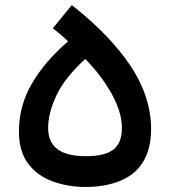

<svg xmlns="http://www.w3.org/2000/svg" viewBox="-20 -724 665 752"><path d="M187 -613.3C207 -597.7 229 -579.1 246.6 -562C187 -510.7 140.1 -456.5 106 -398.4C71.3 -340.3 54.2 -276.9 54.2 -209C54.2 -156.7 66.4 -114.7 90.3 -83C114.3 -51.3 146.5 -27.8 186 -13.7C225.6 1 269 8.3 315.4 8.3C364.3 8.3 408.2 1 446.8 -14.2C524.4 -43.9 571.8 -109.4 571.8 -219.2C571.8 -320.8 531.7 -413.1 471.2 -494.6C410.6 -576.2 334 -647 261.2 -704.1ZM314 -493.2C358.4 -447.3 393.6 -400.4 419.4 -353C444.8 -305.7 457.5 -262.2 457.5 -223.6C457.5 -145 416.5 -112.3 315.4 -112.3C217.3 -112.3 168.5 -148.9 168.5 -222.2C168.5 -262.2 179.7 -305.2 201.7 -351.6C223.6 -397.9 261.2 -444.8 314 -493.2Z"/></svg>

Font: Estedad SemiBold
Style: Regular
Weight: 600
Designer: Amin Abedi
Version: Version 7.3